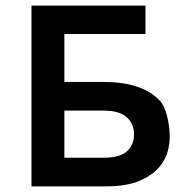

<svg xmlns="http://www.w3.org/2000/svg" viewBox="-20 -669 688 689"><path d="M353 -103Q410 -103 435.5 -126Q461 -149 461 -187Q461 -225 434.5 -248.5Q408 -272 353 -272H211V-103ZM93 0V-649H502V-547H211V-375H350Q491 -375 553 -308Q570 -291 579.5 -252.5Q589 -214 589 -180Q589 -60 470 -16Q425 0 356 0H211Z"/></svg>

Font: Karmilla
Style: Bold
Weight: 700
Designer: Jonathan Pinhorn
Version: Version 1.000